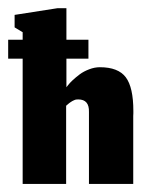

<svg xmlns="http://www.w3.org/2000/svg" viewBox="-35 -457 367 477"><path d="M129.3 0V-194.3Q129.7 -194.7 132.8 -197.3Q136 -200 136.8 -200.7Q137.7 -201.3 140.5 -203.3Q143.3 -205.3 144.8 -206Q146.3 -206.7 149 -208Q151.7 -209.3 154.2 -209.7Q156.7 -210 159.3 -210Q187 -210 186 -178.7V0H296V-169Q296 -171.3 296.3 -175.3Q296.3 -179.3 296.3 -181.3Q296.3 -240 277.5 -265Q258.7 -290 213 -290Q200 -290 186.5 -284.8Q173 -279.7 163.3 -272.5Q153.7 -265.3 145.8 -258Q138 -250.7 134 -245.3L130 -240.3V-436.7H108.3L1.3 -420V-389L21.3 -377V0ZM-14.7 -311.3H184.7V-358.3H-14.7Z"/></svg>

Font: Jomhuria
Style: Regular
Weight: 400
Designer: Arabic design by Kourosh Beigpour, Latin design by Eben Sorkin, engineering by Lasse Fister and Khaled Hosney
Version: Version 1.0010